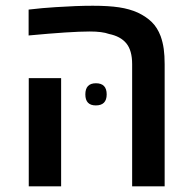

<svg xmlns="http://www.w3.org/2000/svg" viewBox="-20 -661 682 681"><path d="M448.7 0V-433.6Q448.7 -481.9 428.2 -507.1Q407.7 -532.2 366.7 -540.5Q342.8 -549.3 298.3 -549.3Q231.9 -549.3 81.5 -535.2V-627Q106 -629.9 129.9 -632.1Q153.8 -634.3 177.7 -635.7Q215.3 -638.2 248 -639.4Q280.8 -640.6 309.1 -640.6Q365.2 -640.6 402.3 -635Q439.5 -629.4 468.8 -616.2Q498.5 -602.1 518.3 -582.8Q538.1 -563.5 549.8 -532.7Q557.6 -510.7 560.8 -487.3Q564 -463.9 564 -433.6V0ZM82 0V-383.8H196.8V0ZM319.8 -287.1Q282.7 -287.1 282.7 -326.2Q282.7 -365.7 320.3 -365.7Q358.4 -365.7 358.4 -326.2Q358.4 -287.1 319.8 -287.1Z"/></svg>

Font: Open Sans SemiBold
Style: Regular
Weight: 600
Designer: Monotype Design Team
Foundry: Monotype Imaging Inc.
Version: Version 3.003; ttfautohint (v1.8.4)